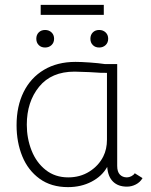

<svg xmlns="http://www.w3.org/2000/svg" viewBox="-20 -759 621 788"><path d="M565 -28Q555 -11 537.5 -2Q520 7 501 7Q465 7 444 -13.5Q423 -34 420 -74Q399 -36 356 -13.5Q313 9 259 9Q190 9 142.5 -25.5Q95 -60 71.5 -117.5Q48 -175 48 -245Q48 -323 77 -381.5Q106 -440 160.5 -472.5Q215 -505 290 -505Q313 -505 348.5 -502.5Q384 -500 411 -496H461V-78Q461 -54 472 -42.5Q483 -31 501 -31Q510 -31 519.5 -36Q529 -41 533 -48ZM419 -460Q403 -459 347 -463L286 -465Q191 -465 140.5 -403Q90 -341 90 -247Q90 -191 109.5 -141.5Q129 -92 167.5 -61.5Q206 -31 260 -31Q309 -31 347 -55Q385 -79 404 -117Q419 -147 419 -186ZM129 -600Q129 -616 139 -626Q149 -636 165 -636Q181 -636 191.5 -626Q202 -616 202 -600Q202 -584 191.5 -574Q181 -564 165 -564Q149 -564 139 -574Q129 -584 129 -600ZM351 -600Q351 -616 361 -626Q371 -636 387 -636Q403 -636 413.5 -626Q424 -616 424 -600Q424 -584 413.5 -574Q403 -564 387 -564Q371 -564 361 -574Q351 -584 351 -600ZM147 -739H406V-698H147Z"/></svg>

Font: Bellota Light
Style: Regular
Weight: 300
Designer: Kemie Guaida
Foundry: Kemie Guaida
Version: Version 4.001